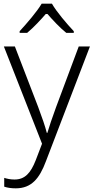

<svg xmlns="http://www.w3.org/2000/svg" viewBox="-20 -785 510 1046"><path d="M263 -765H207C182 -722 124 -655 87 -615V-606H128C164 -636 202 -677 234 -714C266 -677 305 -635 341 -606H382V-615C345 -654 287 -722 263 -765ZM1 -532 209 -2 175 87C147 159 115 193 59 193C37 193 19 189 3 184V232C21 238 41 241 66 241C151 241 195 188 230 94L470 -532H409L285 -200C264 -143 247 -92 238 -61H235C226 -97 210 -143 188 -202L61 -532Z"/></svg>

Font: Noto Sans Devanagari UI Light
Style: Regular
Weight: 300
Designer: Jelle Bosma - Monotype Design Team
Foundry: Monotype Imaging Inc.
Version: Version 2.004